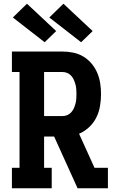

<svg xmlns="http://www.w3.org/2000/svg" viewBox="-20 -1012 640 1032"><path d="M44 0V-110H85V-625H44V-735H315Q345 -735 374 -729Q403 -723 428 -708Q453 -693 472 -670.5Q491 -648 502.5 -621Q514 -594 518.5 -565Q523 -536 523 -506Q523 -474 517.5 -441.5Q512 -409 497.5 -380Q483 -351 459 -328.5Q435 -306 405 -293L488 -110H560V0H397L271 -278H217V-110H258V0ZM217 -388H315Q329 -388 341 -393Q353 -398 362 -407.5Q371 -417 376.5 -429Q382 -441 385.5 -454Q389 -467 390 -480Q391 -493 391 -506Q391 -519 390 -532.5Q389 -546 385.5 -558.5Q382 -571 376.5 -583.5Q371 -596 362 -605.5Q353 -615 341 -620Q329 -625 315 -625H217ZM416 -785 245 -918 321 -992 478 -845ZM220 -785 49 -918 125 -992 282 -845Z"/></svg>

Font: Iosevka HT Extrabold Extended
Style: Regular
Weight: 800
Width: 7
Monospace: yes
Designer: Belleve Invis
Foundry: Belleve Invis
Version: Version 32.3.0; ttfautohint (v1.8.4)